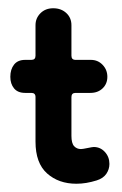

<svg xmlns="http://www.w3.org/2000/svg" viewBox="-20 -435 295 465"><path d="M165 10Q122 10 94 -15Q66 -40 66 -92V-200Q66 -210 56 -210H41Q23 -210 14 -221Q5 -232 5 -249Q5 -267 14 -278.5Q23 -290 41 -290H56Q66 -290 66 -300V-374Q66 -391 78 -403Q90 -415 109 -415Q128 -415 140.5 -403.5Q153 -392 153 -374V-300Q153 -290 163 -290H200Q217 -290 228.5 -278Q240 -266 240 -249Q240 -232 228.5 -221Q217 -210 199 -210H163Q153 -210 153 -200V-106Q153 -88 159.5 -81Q166 -74 176 -74Q180 -74 192 -76.5Q204 -79 207 -79Q223 -79 234 -67Q245 -55 245 -38Q245 -25 237.5 -14Q230 -3 214 2Q201 6 189 8Q177 10 165 10Z"/></svg>

Font: Dongle
Style: Bold
Weight: 700
Designer: Yanghee Ryu
Foundry: Yanghee Ryu
Version: Version 2.000